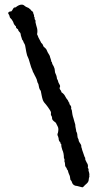

<svg xmlns="http://www.w3.org/2000/svg" viewBox="-20 -782 421 829"><path d="M228 -199Q228 -206 230 -208Q234 -225 230 -234L221 -252Q217 -255 211.5 -259.5Q206 -264 205 -269Q205 -275 204 -278Q202 -281 200.5 -284.5Q199 -288 200 -293Q201 -299 196 -306Q191 -314 187 -319.5Q183 -325 179 -330Q174 -335 170.5 -340Q167 -345 165 -350Q162 -359 160 -369.5Q158 -380 156 -390Q150 -396 148 -408Q147 -419 142 -426Q139 -441 134 -449Q132 -453 130 -456.5Q128 -460 126 -465Q120 -475 121 -476Q114 -491 109 -510Q105 -527 97 -543Q93 -558 91 -572Q90 -579 88.5 -585.5Q87 -592 83 -597Q79 -607 79 -607L76 -610Q72 -621 70 -629Q69 -633 69 -636Q68 -641 63 -645Q58 -650 58 -655Q55 -657 51.5 -660Q48 -663 49 -668Q40 -675 37 -687Q32 -698 23 -706L20 -716Q16 -722 15 -725Q16 -730 20.5 -731.5Q25 -733 29 -733Q31 -735 33 -738Q35 -741 37 -745Q40 -750 44 -750H47Q56 -757 61 -759Q67 -762 74 -762Q78 -762 82 -760Q88 -755 91.5 -753Q95 -751 98 -750Q103 -749 109 -743Q112 -741 114 -738Q115 -735 120 -733Q122 -731 122.5 -729Q123 -727 124 -726V-722Q128 -718 127 -714Q126 -710 130 -705Q128 -700 132 -696Q135 -692 133 -687Q135 -679 136.5 -672.5Q138 -666 140 -660Q143 -648 140 -634L143 -628Q144 -626 144.5 -624Q145 -622 146 -620Q153 -607 154 -605Q155 -603 156 -601Q157 -599 158 -597Q163 -593 164.5 -589.5Q166 -586 168 -581Q180 -571 181 -567Q182 -564 186 -556Q196 -541 196 -536Q198 -529 199.5 -525.5Q201 -522 201 -520Q200 -516 204 -514Q205 -505 212 -495Q217 -485 217 -475Q217 -470 219 -466Q225 -453 225 -449Q225 -441 229 -437Q232 -424 237 -417Q242 -410 237 -402Q238 -396 242 -392Q245 -389 245 -384Q257 -376 261 -367Q266 -357 273 -349Q278 -337 278 -340L279 -339Q279 -332 284 -327Q289 -321 287 -313Q289 -307 290 -306Q291 -298 292.5 -289Q294 -280 297 -272Q299 -264 301 -257.5Q303 -251 305 -244Q305 -236 307 -228Q309 -220 309 -215Q314 -207 314 -197Q314 -188 319 -180Q319 -173 324 -166Q330 -158 331 -153Q330 -147 333 -142Q335 -134 335 -134L343 -111Q344 -106 348 -100Q347 -94 350 -89Q353 -84 355 -79Q362 -70 359 -58Q364 -51 362 -46Q366 -34 366 -29Q365 -25 366 -20Q364 -14 364 -13Q363 -9 363 -5.5Q363 -2 361 2Q360 5 355 10Q352 12 346 18Q343 23 336 27L313 21Q305 21 299 17Q293 13 291 6Q290 0 284 -6Q283 -21 278 -30Q276 -34 275 -38Q274 -42 273 -46Q267 -52 268 -56Q260 -64 261 -71Q261 -79 258 -86Q260 -95 256 -99Q256 -121 249 -135Q247 -142 245.5 -147.5Q244 -153 245 -158Q241 -161 241 -165Q241 -169 236 -172Q233 -178 233 -185Q231 -194 228 -199Z"/></svg>

Font: Black And White Picture
Style: Regular
Weight: 400
Designer: AsiaSoft Inc.
Foundry: AsiaSoft Inc.
Version: Version 1.64